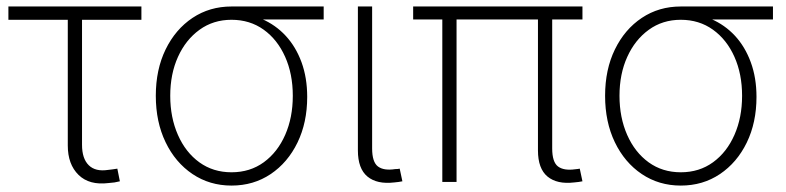

<svg xmlns="http://www.w3.org/2000/svg" viewBox="-20 -561 2423 592"><path d="M314.5 3.4Q255.4 10.7 222.2 -21.7Q189 -54.2 189 -112.3V-500H5.9V-541H416V-500H232.9V-114.7Q232.9 -71.8 253.7 -51.5Q274.4 -31.2 313 -37.1Q319.3 -37.6 327.1 -38.8Q335 -40 341.8 -41L349.6 -2Q342.3 0 333 1.5Q323.7 2.9 314.5 3.4Z M693.8 11.2Q626.5 11.2 573.5 -24.4Q520.5 -60.1 490.5 -122.6Q460.4 -185.1 460.4 -265.6Q460.4 -346.7 490.7 -408.7Q521 -470.7 573.7 -505.9Q626.5 -541 693.8 -541H978V-501H754.9L693.8 -500Q637.7 -500 595.2 -469.2Q552.7 -438.5 528.8 -385.7Q504.9 -333 504.9 -265.6Q504.9 -198.7 528.6 -145Q552.2 -91.3 594.7 -60.5Q637.2 -29.8 693.8 -29.8Q751 -29.8 793.5 -60.8Q835.9 -91.8 859.4 -145.3Q882.8 -198.7 882.8 -265.6Q882.8 -333 859.1 -386Q835.4 -439 793 -469.5Q750.5 -500 693.8 -500V-521Q744.1 -521 786.9 -502.7Q829.6 -484.4 860.8 -450.7Q892.1 -417 909.7 -369.1Q927.2 -321.3 927.2 -262.2Q927.2 -183.1 897.2 -121.3Q867.2 -59.6 814.5 -24.2Q761.7 11.2 693.8 11.2Z M1195.8 1.5Q1142.6 7.8 1113 -16.6Q1083.5 -41 1083.5 -97.2V-541H1127.4V-103.5Q1127.4 -61 1145.5 -47.6Q1163.6 -34.2 1198.2 -39.6Q1204.1 -40 1206.3 -40Q1208.5 -40 1212.4 -41L1220.7 -2Q1215.8 -1 1209.2 0Q1202.6 1 1195.8 1.5Z M1750.5 1.5Q1697.8 7.8 1668.2 -16.6Q1638.7 -41 1638.7 -97.2V-524.4H1682.6V-103.5Q1682.6 -61 1700.7 -47.6Q1718.8 -34.2 1753.4 -39.1Q1759.8 -40 1761.7 -40Q1763.7 -40 1767.6 -41L1775.9 -2Q1771 -1 1764.4 0Q1757.8 1 1750.5 1.5ZM1343.8 0V-524.4H1387.7V0ZM1253.9 -501V-541H1775.9V-501Z M2079.1 11.2Q2011.7 11.2 1958.7 -24.4Q1905.8 -60.1 1875.7 -122.6Q1845.7 -185.1 1845.7 -265.6Q1845.7 -346.7 1876 -408.7Q1906.2 -470.7 1959 -505.9Q2011.7 -541 2079.1 -541H2363.3V-501H2140.1L2079.1 -500Q2022.9 -500 1980.5 -469.2Q1938 -438.5 1914.1 -385.7Q1890.1 -333 1890.1 -265.6Q1890.1 -198.7 1913.8 -145Q1937.5 -91.3 1980 -60.5Q2022.5 -29.8 2079.1 -29.8Q2136.2 -29.8 2178.7 -60.8Q2221.2 -91.8 2244.6 -145.3Q2268.1 -198.7 2268.1 -265.6Q2268.1 -333 2244.4 -386Q2220.7 -439 2178.2 -469.5Q2135.7 -500 2079.1 -500V-521Q2129.4 -521 2172.1 -502.7Q2214.8 -484.4 2246.1 -450.7Q2277.3 -417 2294.9 -369.1Q2312.5 -321.3 2312.5 -262.2Q2312.5 -183.1 2282.5 -121.3Q2252.4 -59.6 2199.7 -24.2Q2147 11.2 2079.1 11.2Z"/></svg>

Font: Inter 17pt ExtraLight
Style: Regular
Weight: 250
Version: Version 4.001;git-66647c0bb